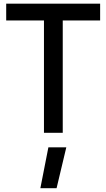

<svg xmlns="http://www.w3.org/2000/svg" viewBox="-20 -707 566 1022"><path d="M194.9 294.6 237.5 77.4H332.9L281.2 294.6ZM214 0V-598.2H13V-687.4H513V-598.2H314V0Z"/></svg>

Font: TitilliumWeb ExtraLight
Style: Regular
Weight: 400
Designer: Mohamed Gaber, Accademia di Belle Arti di Urbino and others
Foundry: Kief Type Foundry, Accademia di Belle Arti di Urbino and others
Version: Version 3.000; ttfautohint (v1.8.2)